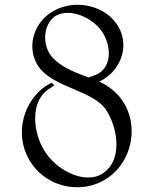

<svg xmlns="http://www.w3.org/2000/svg" viewBox="-20 -781 646 808"><path d="M305 7C351 7 397 -6 437 -35C499 -79 534 -153 534 -229C534 -275 521 -322 492 -362C477 -383 459 -400 439 -414C428 -422 415 -430 398 -437C409 -443 418 -449 418 -449C469 -481 499 -536 499 -591C499 -625 488 -660 464 -689C428 -735 368 -761 307 -761C269 -761 231 -751 197 -730C145 -697 116 -642 116 -587C116 -553 127 -518 151 -489C220 -411 370 -398 425 -321C452 -280 470 -225 470 -174C470 -126 455 -82 418 -55C398 -40 375 -34 351 -34C285 -34 212 -80 174 -136C146 -175 128 -231 128 -282C128 -330 143 -375 179 -402L209 -422L197 -433C188 -428 179 -423 170 -417C108 -373 72 -299 72 -224C72 -177 86 -130 115 -90C158 -28 231 7 305 7ZM352 -455C302 -474 246 -495 210 -530C183 -553 170 -589 170 -624C170 -659 184 -693 212 -713C228 -723 246 -727 265 -727C316 -727 372 -696 403 -657C424 -630 438 -592 438 -556C438 -523 426 -492 397 -473C390 -468 367 -460 352 -455Z"/></svg>

Font: Cantique Normal
Style: Regular
Weight: 400
Designer: Sébastien Hayez
Foundry: Sébastien Hayez & Ariel Martín Pérez
Version: Version 1.000;hotconv 1.0.109;makeotfexe 2.5.65596